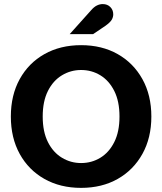

<svg xmlns="http://www.w3.org/2000/svg" viewBox="-20 -899 786 931"><path d="M373.2 12Q272.4 12 195.5 -31.3Q118.6 -74.6 75.6 -152.6Q32.6 -230.6 32.6 -334Q32.6 -437.4 75.6 -515.4Q118.6 -593.4 195.5 -636.7Q272.4 -680 373.2 -680Q474.1 -680 550.6 -636.7Q627.1 -593.4 670.5 -515.4Q713.9 -437.4 713.9 -334Q713.9 -230.6 670.5 -152.6Q627.1 -74.6 550.6 -31.3Q474.1 12 373.2 12ZM373.2 -108.4Q424.5 -108.4 466.6 -134.1Q508.7 -159.7 534 -209.8Q559.4 -260 559.4 -334Q559.4 -408 534 -458.2Q508.7 -508.3 466.6 -533.9Q424.5 -559.6 373.2 -559.6Q323 -559.6 280.4 -533.9Q237.8 -508.3 212.5 -458.2Q187.1 -408 187.1 -334Q187.1 -260 212.5 -209.8Q237.8 -159.7 280.4 -134.1Q323 -108.4 373.2 -108.4ZM317.9 -733.4 421.1 -848.6Q435.3 -865.2 449.4 -872.2Q463.4 -879.2 478.3 -879.2Q500.8 -879.2 515 -864.9Q529.1 -850.5 529.1 -829.6Q529.1 -816 521.9 -803.4Q514.7 -790.8 491.6 -774.1L431.3 -733.4Z"/></svg>

Font: Atkinson Hyperlegible Next
Style: Regular
Weight: 400
Designer: Elliott Scott, Megan Eiswerth, Linus Boman, Theodore Petrosky, Letters from Sweden
Foundry: Applied Design Works, Letters from Sweden
Version: Version 2.001